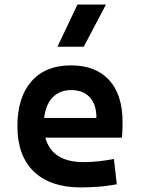

<svg xmlns="http://www.w3.org/2000/svg" viewBox="-20 -815 626 845"><path d="M335.4 9.8Q201.7 9.8 129.2 -59.8Q56.6 -129.4 56.6 -259.8Q56.6 -386.7 118.4 -457Q180.2 -527.3 292.5 -527.3Q400.9 -527.3 460.2 -462.9Q519.5 -398.4 519.5 -275.9Q519.5 -240.7 516.6 -209H179.7Q209 -101.6 347.2 -101.6Q381.3 -101.6 414.3 -105.2Q447.3 -108.9 481.4 -115.2L494.1 -3.9Q445.8 4.9 406 7.3Q366.2 9.8 335.4 9.8ZM174.3 -295.9H404.3Q404.3 -355.5 375 -387Q345.7 -418.5 293.5 -418.5Q242.7 -418.5 211.9 -386.7Q181.2 -355 174.3 -295.9ZM232.9 -609.4 320.8 -794.9H446.3L348.6 -609.4Z"/></svg>

Font: CaskaydiaCove NFP SemiBold
Style: Regular
Weight: 600
Designer: Aaron Bell
Foundry: Saja Typeworks
Version: Version 2111.001; VTT 6.35;Nerd Fonts 3.1.1